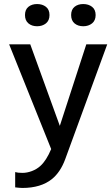

<svg xmlns="http://www.w3.org/2000/svg" viewBox="-20 -722 548 945"><path d="M54.7 125Q67.9 128.9 90.6 128.9Q113.3 128.9 137.2 119.9Q161.1 110.8 178.7 94.7Q208 68.4 231.9 11.7L24.9 -503.9H128.9L274.4 -102.5L404.8 -503.9H507.8L300.8 62Q277.3 125.5 235.8 159.2Q181.2 203.1 89.8 203.1Q81.5 203.1 72.8 202.1L54.7 200.2ZM450.7 -647.9Q450.7 -621.1 433.1 -606.9Q415.5 -592.8 389.6 -592.8Q363.8 -592.8 346.9 -606.9Q330.1 -621.1 330.1 -647.9Q330.1 -674.8 346.9 -688.5Q363.8 -702.1 389.6 -702.1Q415.5 -702.1 433.1 -688.5Q450.7 -674.8 450.7 -647.9ZM223.6 -647.9Q223.6 -621.1 206.1 -606.9Q188.5 -592.8 162.6 -592.8Q136.7 -592.8 119.9 -606.9Q103 -621.1 103 -647.9Q103 -674.8 119.9 -688.5Q136.7 -702.1 162.6 -702.1Q188.5 -702.1 206.1 -688.5Q223.6 -674.8 223.6 -647.9Z"/></svg>

Font: Inder
Style: Regular
Weight: 400
Designer: Irina Smirnova
Foundry: Irina Smirnova
Version: Version 1.001